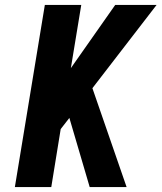

<svg xmlns="http://www.w3.org/2000/svg" viewBox="-20 -755 652 775"><path d="M342 0 260 -279 225 -234 187 0H40L161 -735H308L266 -480L445 -735H612L353 -399L491 0Z"/></svg>

Font: Iosevka Aile Heavy
Style: Italic
Weight: 900
Italic angle: -9°
Designer: Belleve Invis
Foundry: Belleve Invis
Version: Version 31.1.0; ttfautohint (v1.8.4)